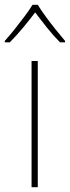

<svg xmlns="http://www.w3.org/2000/svg" viewBox="-42 -783 292 803"><path d="M116 0H90V-528H116ZM116 -763Q128 -743 148 -715.5Q168 -688 190 -660.5Q212 -633 230 -612V-606H209Q181 -634 153.5 -668.5Q126 -703 105 -731Q84 -703 55.5 -668.5Q27 -634 -1 -606H-22V-612Q-3 -633 19 -660.5Q41 -688 61.5 -715.5Q82 -743 94 -763Z"/></svg>

Font: Noto Sans Myanmar UI Thin
Style: Regular
Weight: 100
Designer: Monotype Design Team
Foundry: Monotype Imaging Inc.
Version: Version 2.103; ttfautohint (v1.8.4.7-5d5b)